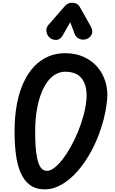

<svg xmlns="http://www.w3.org/2000/svg" viewBox="-20 -1414 864 1444"><path d="M317.5 10Q248 10 203.5 -24Q159 -58 134 -117.8Q109 -177.5 99.2 -256.2Q89.5 -335 89.5 -424Q89.5 -538.5 107.2 -631.8Q125 -725 158.5 -796.2Q192 -867.5 238.8 -916Q285.5 -964.5 343.5 -989.2Q401.5 -1014 468 -1014Q549.5 -1014 611.8 -985.2Q674 -956.5 715 -907.2Q756 -858 774.2 -795Q792.5 -732 785.5 -663.5Q775.5 -562.5 745 -464.8Q714.5 -367 668.8 -281.2Q623 -195.5 566.2 -130Q509.5 -64.5 446 -27.2Q382.5 10 317.5 10ZM333 -129Q359 -129 389.2 -152.2Q419.5 -175.5 451 -216.2Q482.5 -257 512 -309.8Q541.5 -362.5 566 -422Q590.5 -481.5 607.2 -542.5Q624 -603.5 629.5 -659.5Q635.5 -721.5 621.8 -770Q608 -818.5 571.5 -846.5Q535 -874.5 472 -874.5Q428.5 -874.5 392.8 -852.2Q357 -830 329.5 -789Q302 -748 283 -692Q264 -636 254.2 -568.8Q244.5 -501.5 244.5 -426.5Q244.5 -375 247.2 -322.5Q250 -270 259 -226Q268 -182 285.5 -155.5Q303 -129 333 -129ZM627.5 -1119Q600.5 -1111 575.8 -1122.5Q551 -1134 541.5 -1159L508 -1247.5L454 -1151.5Q434 -1115 404 -1113.8Q374 -1112.5 352.5 -1131.5Q332 -1151 329 -1178.5Q326 -1206 344.5 -1227L469 -1369.5Q480 -1382 493.8 -1387.8Q507.5 -1393.5 521.5 -1393.5Q538.5 -1393.5 554.2 -1386.5Q570 -1379.5 580.5 -1361L662 -1216.5Q682.5 -1180 668.8 -1153.8Q655 -1127.5 627.5 -1119Z"/></svg>

Font: Edu NSW ACT Hand Pre
Style: Regular
Weight: 400
Designer: Tina and Corey Anderson, Eben Sorkin, Mirko Velimirovic
Foundry: Sorkin Type Co.
Version: Version 2.000